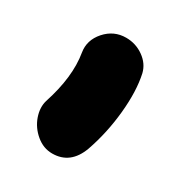

<svg xmlns="http://www.w3.org/2000/svg" viewBox="-100 -788 482 514"><g transform="rotate(30 140.5 -531.0)"><path d="M129.9 -347.2Q102.5 -347.2 80.1 -366Q57.6 -384.8 48.3 -411.4Q39.1 -438 45.9 -460.9Q75.7 -551.8 64 -621.1Q58.1 -656.7 83.7 -685.8Q109.4 -714.8 147 -714.8Q177.2 -714.8 201.4 -697.5Q225.6 -680.2 231.9 -653.8Q242.7 -604.5 236.1 -536.6Q229.5 -468.8 208 -407.2Q186 -347.2 129.9 -347.2Z"/></g></svg>

Font: Shantell Sans Irregular
Style: Regular
Weight: 800
Designer: Stephen Nixon, Anya Danilova, Shantell Martin
Foundry: Arrow Type
Version: Version 1.006;[9816181b4]